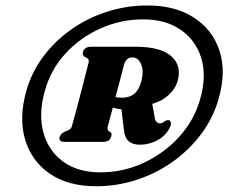

<svg xmlns="http://www.w3.org/2000/svg" viewBox="-20 -786 813 684"><path d="M322.5 -122.5Q223 -122.5 157.8 -167Q92.5 -211.5 69.5 -288.8Q46.5 -366 74 -463Q93 -529.5 134.5 -585Q176 -640.5 234 -681.2Q292 -722 361.2 -744.2Q430.5 -766.5 505 -766.5Q604 -766.5 670.5 -723.5Q737 -680.5 761.8 -605.8Q786.5 -531 759 -434.5Q740 -367 698 -310.2Q656 -253.5 597.2 -211.2Q538.5 -169 468.2 -145.8Q398 -122.5 322.5 -122.5ZM337.5 -172Q419.5 -172 493 -206.5Q566.5 -241 619.8 -300.2Q673 -359.5 693.5 -434.5Q716.5 -516 696.8 -579.8Q677 -643.5 623.2 -680.2Q569.5 -717 490 -717Q410 -717 337.5 -684.5Q265 -652 212.8 -594.8Q160.5 -537.5 140 -463Q116.5 -380.5 134.5 -314.5Q152.5 -248.5 205 -210.2Q257.5 -172 337.5 -172ZM613 -498.5Q605.5 -470.5 581.2 -448Q557 -425.5 522.5 -416L531 -368.5Q532 -357.5 537.5 -352Q543 -346.5 549.5 -346.5Q558.5 -346.5 569 -355.5Q573.5 -358 580 -358Q586 -358 588.2 -351.2Q590.5 -344.5 586.5 -335Q573 -304.5 542.8 -287.5Q512.5 -270.5 477 -270.5Q453 -270.5 438.5 -283Q424 -295.5 421.5 -323L412.5 -397Q396 -398 382 -403Q377.5 -386.5 373.2 -370Q369 -353.5 364.5 -338Q361 -324 366.5 -319.5L372.5 -316Q377.5 -311.5 377.5 -307.8Q377.5 -304 375.5 -298Q370 -280.5 347 -280.5H211.5Q187.5 -280.5 192.5 -298Q197 -310.5 211 -317L221 -321Q226.5 -323.5 230.5 -326.8Q234.5 -330 236.5 -338Q252.5 -394.5 267.2 -452.2Q282 -510 295.5 -562.5Q298.5 -574 291 -579L282.5 -583Q272.5 -588.5 275.5 -602Q282 -619.5 305 -619.5H463Q552.5 -619.5 590.2 -585.8Q628 -552 613 -498.5ZM421 -553Q415 -529 407.5 -500Q400 -471 391.5 -440Q400 -438 416 -438Q441.5 -438 458.5 -452Q475.5 -466 483.5 -496.5Q493 -532 482.8 -556.8Q472.5 -581.5 452 -581.5Q428.5 -581.5 421 -553Z"/></svg>

Font: Fraunces 9pt S000 Black
Style: Italic
Weight: 900
Italic angle: -16°
Version: Version 1.000; ttfautohint (v1.8.3)